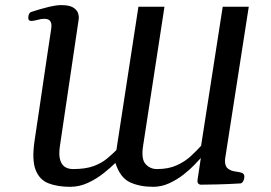

<svg xmlns="http://www.w3.org/2000/svg" viewBox="-20 -719 1053 745"><path d="M178.7 -607.4Q179.7 -615.2 179.7 -619.1Q179.7 -630.9 173.8 -638.4Q168 -646 150.9 -646Q140.6 -646 125 -641.8Q109.4 -637.7 102.1 -637.7Q97.7 -637.7 93.8 -639.6Q89.8 -641.6 89.8 -652.3Q89.8 -658.2 92.8 -664.6Q95.7 -670.9 102.1 -672.9Q135.7 -684.1 167.2 -691.7Q198.7 -699.2 216.8 -699.2Q249 -699.2 264.2 -689.7Q279.3 -680.2 283.2 -667Q287.1 -653.8 285.2 -643.1L212.4 -151.9Q207.5 -118.2 213.4 -98.6Q219.2 -79.1 232.4 -71Q245.6 -63 263.2 -63Q311.5 -63 342.3 -74.2Q373 -85.4 393.8 -102.5Q414.6 -119.6 431.6 -136.7L517.1 -692.9H618.2L535.2 -152.8Q527.3 -101.6 544.9 -82.3Q562.5 -63 588.9 -63Q634.3 -63 666.5 -77.9Q698.7 -92.8 721.4 -114Q744.1 -135.3 760.3 -153.3L844.2 -692.9H945.3L854.5 -109.4Q853 -101.6 853 -95.2Q853 -72.8 865 -64.2Q877 -55.7 892.6 -53.7Q908.2 -51.8 918.9 -48.3Q928.2 -43.9 928.2 -33.7Q928.2 -32.7 928 -31.5Q927.7 -30.3 927.7 -28.8Q927.7 -22.9 923.3 -15.4Q918.9 -7.8 913.1 -7.3Q865.7 -4.4 822.3 -3.4Q778.8 -2.4 758.3 -2.4Q754.4 -2.4 749.8 -6.3Q745.1 -10.3 746.6 -22L759.3 -106Q751.5 -97.2 734.1 -79.1Q716.8 -61 691.9 -41.5Q667 -22 637 -8.1Q606.9 5.9 574.2 5.9Q522.5 5.9 484.4 -11.7Q446.3 -29.3 427.7 -86.9Q410.6 -69.8 383.3 -47.9Q356 -25.9 322.3 -10Q288.6 5.9 252 5.9Q203.6 5.9 168.5 -7.6Q133.3 -21 118.2 -59.8Q103 -98.6 114.3 -174.3Q122.6 -229 131.6 -290Q140.6 -351.1 149.4 -410.9Q158.2 -470.7 165.8 -521.7Q173.3 -572.8 178.7 -607.4Z"/></svg>

Font: Gelasio
Style: Italic
Weight: 400
Italic angle: -8.5°
Designer: Eben Sorkin
Foundry: Eben Sorkin
Version: Version 1.008